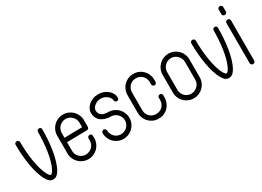

<svg xmlns="http://www.w3.org/2000/svg" viewBox="-21 -1472 2983 2186"><g transform="rotate(-30 1471.0 -379.0)"><path d="M85 -584C69 -584 55 -572 55 -556C55 -384 81 -176 147 -62C167 -26 191 2 231 2C271 2 297 -26 317 -62C383 -176 407 -384 407 -556C407 -572 395 -584 379 -584C363 -584 349 -572 349 -556C349 -396 327 -198 267 -92C251 -64 237 -58 231 -58C225 -58 215 -64 199 -92C139 -196 115 -398 115 -556C115 -572 101 -584 85 -584Z M693 -584C595 -584 517 -506 517 -408V-322V-316V-312V-174C517 -76 595 2 693 2C791 2 869 -76 869 -174V-204C869 -220 857 -232 841 -232C825 -232 811 -220 811 -204V-174C811 -110 757 -58 693 -58C629 -58 577 -110 577 -174V-288L841 -292C857 -292 869 -304 869 -320V-408C869 -506 791 -584 693 -584ZM693 -526C757 -526 811 -472 811 -408V-350L577 -346V-408C577 -472 629 -526 693 -526Z M1159 -350H1157H1155C1089 -350 1039 -374 1039 -438C1039 -476 1089 -526 1155 -526C1221 -526 1273 -476 1273 -438C1273 -422 1287 -408 1303 -408C1319 -408 1331 -422 1331 -438C1331 -518 1251 -584 1155 -584C1059 -584 979 -518 979 -438C979 -340 1059 -292 1155 -292C1219 -292 1273 -238 1273 -174C1273 -110 1219 -58 1155 -58C1091 -58 1039 -110 1039 -174C1039 -190 1025 -204 1009 -204C993 -204 979 -190 979 -174C979 -76 1057 2 1155 2C1253 2 1331 -76 1331 -174C1331 -270 1255 -348 1159 -350Z M1613 -584C1517 -584 1441 -504 1441 -408V-174C1441 -78 1517 2 1613 2H1623C1719 2 1793 -78 1793 -174V-204C1793 -220 1781 -232 1765 -232C1749 -232 1735 -220 1735 -204V-174C1735 -108 1685 -58 1623 -58H1613C1551 -58 1501 -108 1501 -174V-408C1501 -474 1551 -526 1613 -526H1623C1685 -526 1735 -474 1735 -408V-380C1735 -364 1749 -350 1765 -350C1781 -350 1793 -364 1793 -380V-408C1793 -504 1719 -584 1623 -584Z M2079 -584C1981 -584 1903 -506 1903 -408V-174C1903 -76 1981 2 2079 2C2177 2 2255 -76 2255 -174V-408C2255 -506 2177 -584 2079 -584ZM2079 -526C2143 -526 2197 -472 2197 -408V-174C2197 -110 2143 -58 2079 -58C2015 -58 1963 -110 1963 -174V-408C1963 -472 2015 -526 2079 -526Z M2395 -584C2379 -584 2365 -572 2365 -556C2365 -384 2391 -176 2457 -62C2477 -26 2501 2 2541 2C2581 2 2607 -26 2627 -62C2693 -176 2717 -384 2717 -556C2717 -572 2705 -584 2689 -584C2673 -584 2659 -572 2659 -556C2659 -396 2637 -198 2577 -92C2561 -64 2547 -58 2541 -58C2535 -58 2525 -64 2509 -92C2449 -196 2425 -398 2425 -556C2425 -572 2411 -584 2395 -584Z M2857 -760C2841 -760 2827 -746 2827 -730V-672C2827 -656 2841 -644 2857 -644C2873 -644 2887 -656 2887 -672V-730C2887 -746 2873 -760 2857 -760ZM2857 -584C2841 -584 2827 -572 2827 -556V-28C2827 -12 2841 2 2857 2C2873 2 2887 -12 2887 -28V-556C2887 -572 2873 -584 2857 -584Z"/></g></svg>

Font: bauhaus_2017
Style: _regular
Weight: 400
Version: Version 1.0